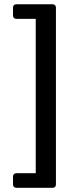

<svg xmlns="http://www.w3.org/2000/svg" viewBox="-20 -728 371 900"><path d="M41 99.6V136.7C41 146.5 46.9 152.3 56.6 152.3H226.6C236.3 152.3 242.2 146.5 242.2 136.7V-692.4C242.2 -702.1 236.3 -708 226.6 -708H56.6C46.9 -708 41 -702.1 41 -692.4V-655.3C41 -645.5 46.9 -639.6 56.6 -639.6H147.5V84H56.6C46.9 84 41 89.8 41 99.6Z"/></svg>

Font: Ed Sans Neue SemiBold
Style: Regular
Weight: 600
Designer: Stephen Hutchings
Version: Version 1.004;PS 001.004;hotconv 1.0.88;makeotf.lib2.5.64775